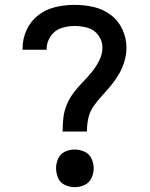

<svg xmlns="http://www.w3.org/2000/svg" viewBox="-20 -763 616 791"><path d="M238 -221H338Q338 -249 344 -276.5Q350 -304 366.5 -327Q383 -350 402 -370.5Q421 -391 439 -413Q457 -435 471 -459.5Q485 -484 493 -511.5Q501 -539 501 -567Q501 -606 484 -642.5Q467 -679 435 -702.5Q403 -726 364.5 -734.5Q326 -743 287 -743Q248 -743 209 -734Q170 -725 138.5 -701Q107 -677 90 -640.5Q73 -604 73 -564V-558H173Q172 -559 172 -561Q172 -589 188.5 -613.5Q205 -638 232 -647Q259 -656 287 -656Q314 -656 341 -648.5Q368 -641 385 -618Q402 -595 402 -568Q402 -540 389 -514Q376 -488 358 -466Q340 -444 320 -423.5Q300 -403 283 -380.5Q266 -358 255 -331.5Q244 -305 241 -277Q238 -249 238 -221ZM288 8Q309 8 328.5 -1Q348 -10 357 -29.5Q366 -49 366 -70Q366 -90 357 -109.5Q348 -129 328.5 -138Q309 -147 288 -147Q267 -147 247.5 -138Q228 -129 219.5 -109.5Q211 -90 211 -70Q211 -49 219.5 -29.5Q228 -10 247.5 -1Q267 8 288 8Z"/></svg>

Font: Iosevka Sparkle Medium
Style: Regular
Weight: 500
Designer: Belleve Invis
Foundry: Belleve Invis
Version: Version 4.5.0; ttfautohint (v1.8.3)